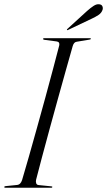

<svg xmlns="http://www.w3.org/2000/svg" viewBox="-24 -879 501 899"><path d="M145 -37.5Q143 -28 145.5 -20.8Q148 -13.5 156.5 -12.5L216 -6.5Q221 -6.5 221 -3.5Q221 0 217 0H1Q-4 0 -4 -3Q-4 -7 2 -7.5L56 -13Q72.5 -14.5 79.5 -36.5Q93 -81.5 111 -144.8Q129 -208 149 -280Q169 -352 188.8 -424Q208.5 -496 225.2 -559.2Q242 -622.5 253.5 -667Q256.5 -683 241 -685L184 -692.5Q177.5 -693.5 177.5 -697Q177.5 -700 182 -700H398Q401.5 -700 401.5 -697.5Q401.5 -694.5 395 -693.5L335 -683.5Q322 -682 316.5 -663.5Q303.5 -618.5 285.8 -555Q268 -491.5 248 -419.5Q228 -347.5 208.5 -276Q189 -204.5 172.5 -142.5Q156 -80.5 145 -37.5ZM383.5 -827.5Q401 -843 414.8 -851.8Q428.5 -860.5 440 -859Q452 -858 455.5 -849.5Q459 -841 456 -832.5Q451 -818 437 -808.8Q423 -799.5 405.5 -791.5L295 -739Q290.5 -736.5 289.5 -738.5Q288.5 -741 292 -744Z"/></svg>

Font: Fraunces 144pt S000 Light
Style: Italic
Weight: 300
Italic angle: -16°
Version: Version 1.000; ttfautohint (v1.8.3)